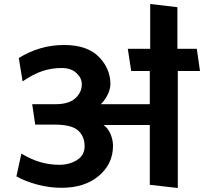

<svg xmlns="http://www.w3.org/2000/svg" viewBox="-20 -924 1020 960"><path d="M729 0V-299H498Q521 -282 533 -253Q545 -224 545 -195Q545 -105 474.5 -45Q404 15 287 15Q227 15 167 -1Q107 -17 62 -42L87 -156Q137 -126 183 -113Q229 -100 278 -100Q326 -100 364.5 -123.5Q403 -147 403 -193Q403 -242 370.5 -271.5Q338 -301 251 -301H156L141 -403H257Q324 -403 356.5 -432.5Q389 -462 389 -503Q389 -534 362 -559Q335 -584 288 -584Q239 -584 193 -569Q147 -554 93 -517L74 -634Q124 -665 180.5 -682Q237 -699 301 -699Q416 -699 474 -640Q532 -581 532 -504Q532 -478 518 -450Q504 -422 484 -403H729V-569H636L619 -680H731V-904L867 -888V-680H964L980 -569H869V16Z"/></svg>

Font: Palanquin
Style: Bold
Weight: 700
Designer: Pria Ravichandran
Version: Version 1.0.4